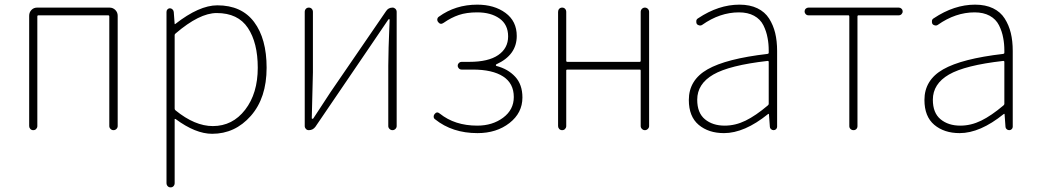

<svg xmlns="http://www.w3.org/2000/svg" viewBox="-20 -560 4466 826"><path d="M105.5 -17.6V-492.2Q105.5 -506.8 115.2 -517.1Q125 -527.3 139.6 -527.3H451.2Q465.8 -527.3 476.1 -517.1Q486.3 -506.8 486.3 -492.2V-17.6Q486.3 -10.7 481 -5.4Q475.6 0 468.3 0Q460.9 0 455.6 -5.4Q450.2 -10.7 450.2 -17.6V-489.3Q450.2 -494.1 445.3 -494.1H145.5Q140.6 -494.1 140.6 -489.3V-17.6Q140.6 -10.7 135.7 -5.4Q130.9 0 123 0Q115.2 0 110.4 -5.4Q105.5 -10.7 105.5 -17.6Z M735.4 -416Q731.4 -413.1 731.4 -409.2V-92.8Q731.4 -87.9 735.4 -85Q818.4 -17.6 895.5 -17.6Q980.5 -17.6 1034.7 -87.9Q1088.9 -158.2 1088.9 -268.6Q1088.9 -376 1046.4 -439.9Q1003.9 -503.9 912.1 -503.9Q837.9 -503.9 735.4 -416ZM696.3 227.5V-508.8Q696.3 -515.6 700.7 -520Q705.1 -524.4 710.9 -524.4Q716.8 -524.4 721.7 -520Q726.6 -515.6 727.5 -508.8L731.4 -457Q731.4 -456.1 732.4 -456.1Q733.4 -456.1 734.4 -457Q836.9 -537.1 915 -537.1Q1019.5 -537.1 1073.2 -465.3Q1127 -393.6 1127 -268.6Q1127 -138.7 1059.1 -61.5Q991.2 15.6 892.6 15.6Q821.3 15.6 735.4 -47.9Q731.4 -49.8 731.4 -45.9V227.5Q731.4 235.4 726.6 240.7Q721.7 246.1 713.9 246.1Q706.1 246.1 701.2 240.7Q696.3 235.4 696.3 227.5Z M1308.6 0Q1300.8 0 1295.9 -5.4Q1291 -10.7 1291 -17.6V-508.8Q1291 -516.6 1295.9 -522Q1300.8 -527.3 1308.6 -527.3Q1316.4 -527.3 1321.3 -522Q1326.2 -516.6 1326.2 -508.8V-249Q1326.2 -224.6 1321.3 -51.8Q1321.3 -48.8 1323.7 -48.8Q1326.2 -48.8 1328.1 -50.8Q1338.9 -67.4 1365.2 -107.4Q1391.6 -147.5 1402.3 -164.1L1640.6 -511.7Q1650.4 -527.3 1668.9 -527.3Q1675.8 -527.3 1681.2 -522Q1686.5 -516.6 1686.5 -508.8V-17.6Q1686.5 -10.7 1681.2 -5.4Q1675.8 0 1668.5 0Q1661.1 0 1655.8 -5.4Q1650.4 -10.7 1650.4 -17.6V-277.3Q1650.4 -335.9 1656.2 -475.6Q1656.2 -477.5 1653.8 -477.5Q1651.4 -477.5 1650.4 -475.6L1574.2 -363.3L1336.9 -14.6Q1326.2 0 1308.6 0Z M2034.2 12.7Q1925.8 12.7 1851.6 -46.9Q1845.7 -50.8 1845.7 -58.6Q1845.7 -64.5 1849.6 -69.3Q1859.4 -82 1872.1 -71.3Q1936.5 -19.5 2033.2 -19.5Q2098.6 -19.5 2144.5 -53.7Q2190.4 -87.9 2190.4 -142.6Q2190.4 -201.2 2144.5 -231Q2098.6 -260.7 2013.7 -260.7H1965.8Q1959 -260.7 1954.1 -265.6Q1949.2 -270.5 1949.2 -277.3Q1949.2 -284.2 1954.1 -289.1Q1959 -293.9 1965.8 -293.9H1999Q2081.1 -293.9 2123.5 -323.2Q2166 -352.5 2166 -403.3Q2166 -454.1 2128.9 -480.5Q2091.8 -506.8 2033.2 -506.8Q1987.3 -506.8 1954.1 -495.6Q1920.9 -484.4 1888.7 -461.9Q1875 -452.1 1865.2 -464.8Q1860.4 -470.7 1861.3 -477.5Q1862.3 -484.4 1868.2 -488.3Q1939.5 -540 2033.2 -540Q2106.4 -540 2154.8 -504.4Q2203.1 -468.8 2203.1 -405.3Q2203.1 -323.2 2115.2 -283.2Q2113.3 -282.2 2113.3 -279.8Q2113.3 -277.3 2115.2 -276.4Q2165 -263.7 2196.3 -230Q2227.5 -196.3 2227.5 -140.6Q2227.5 -74.2 2171.9 -30.8Q2116.2 12.7 2034.2 12.7Z M2380.9 -17.6V-508.8Q2380.9 -516.6 2385.7 -522Q2390.6 -527.3 2398.4 -527.3Q2406.2 -527.3 2411.1 -522Q2416 -516.6 2416 -508.8V-298.8Q2416 -293.9 2420.9 -293.9H2732.4Q2736.3 -293.9 2736.3 -298.8V-508.8Q2736.3 -516.6 2741.7 -522Q2747.1 -527.3 2754.4 -527.3Q2761.7 -527.3 2767.1 -522Q2772.5 -516.6 2772.5 -508.8V-17.6Q2772.5 -10.7 2767.1 -5.4Q2761.7 0 2754.4 0Q2747.1 0 2741.7 -5.4Q2736.3 -10.7 2736.3 -17.6V-256.8Q2736.3 -260.7 2732.4 -260.7H2420.9Q2416 -260.7 2416 -256.8V-17.6Q2416 -10.7 2411.1 -5.4Q2406.2 0 2398.4 0Q2390.6 0 2385.7 -5.4Q2380.9 -10.7 2380.9 -17.6Z M3094.7 12.7Q3028.3 12.7 2985.8 -22.9Q2943.4 -58.6 2943.4 -129.9Q2943.4 -215.8 3023.9 -261.7Q3104.5 -307.6 3282.2 -328.1Q3287.1 -329.1 3287.1 -333Q3287.1 -337.9 3287.1 -342.8Q3287.1 -372.1 3282.2 -396.5Q3277.3 -424.8 3264.2 -451.2Q3251 -477.5 3224.1 -492.2Q3197.3 -506.8 3159.2 -506.8Q3077.1 -506.8 3001 -453.1Q2995.1 -449.2 2988.3 -450.7Q2981.4 -452.1 2977.5 -457Q2974.6 -463.9 2975.6 -470.7Q2976.6 -477.5 2983.4 -481.4Q3071.3 -540 3161.1 -540Q3206.1 -540 3238.3 -524.4Q3270.5 -508.8 3288.6 -480.5Q3306.6 -452.1 3314.9 -418Q3323.2 -383.8 3323.2 -340.8V-14.6Q3323.2 -8.8 3318.8 -4.4Q3314.5 0 3308.1 0Q3301.8 0 3296.9 -4.4Q3292 -8.8 3292 -14.6L3288.1 -68.4Q3288.1 -70.3 3286.6 -70.3Q3285.2 -70.3 3284.2 -69.3Q3182.6 12.7 3094.7 12.7ZM3097.7 -19.5Q3143.6 -19.5 3187.5 -41Q3231.4 -62.5 3283.2 -106.4Q3287.1 -109.4 3287.1 -113.3V-293.9Q3287.1 -297.9 3283.2 -297.9Q3283.2 -297.9 3282.2 -297.9Q3118.2 -279.3 3048.8 -239.3Q2979.5 -199.2 2979.5 -130.9Q2979.5 -74.2 3012.7 -46.9Q3045.9 -19.5 3097.7 -19.5Z M3633.8 -17.6V-489.3Q3633.8 -494.1 3629.9 -494.1H3458Q3451.2 -494.1 3446.3 -499Q3441.4 -503.9 3441.4 -510.7Q3441.4 -517.6 3446.3 -522.5Q3451.2 -527.3 3458 -527.3H3846.7Q3853.5 -527.3 3858.4 -522.5Q3863.3 -517.6 3863.3 -510.7Q3863.3 -503.9 3858.4 -499Q3853.5 -494.1 3846.7 -494.1H3673.8Q3668.9 -494.1 3668.9 -489.3V-17.6Q3668.9 -9.8 3664.1 -4.9Q3659.2 0 3651.9 0Q3644.5 0 3639.2 -4.9Q3633.8 -9.8 3633.8 -17.6Z M4108.4 12.7Q4042 12.7 3999.5 -22.9Q3957 -58.6 3957 -129.9Q3957 -215.8 4037.6 -261.7Q4118.2 -307.6 4295.9 -328.1Q4300.8 -329.1 4300.8 -333Q4300.8 -337.9 4300.8 -342.8Q4300.8 -372.1 4295.9 -396.5Q4291 -424.8 4277.8 -451.2Q4264.6 -477.5 4237.8 -492.2Q4210.9 -506.8 4172.9 -506.8Q4090.8 -506.8 4014.6 -453.1Q4008.8 -449.2 4002 -450.7Q3995.1 -452.1 3991.2 -457Q3988.3 -463.9 3989.3 -470.7Q3990.2 -477.5 3997.1 -481.4Q4085 -540 4174.8 -540Q4219.7 -540 4252 -524.4Q4284.2 -508.8 4302.2 -480.5Q4320.3 -452.1 4328.6 -418Q4336.9 -383.8 4336.9 -340.8V-14.6Q4336.9 -8.8 4332.5 -4.4Q4328.1 0 4321.8 0Q4315.4 0 4310.5 -4.4Q4305.7 -8.8 4305.7 -14.6L4301.8 -68.4Q4301.8 -70.3 4300.3 -70.3Q4298.8 -70.3 4297.9 -69.3Q4196.3 12.7 4108.4 12.7ZM4111.3 -19.5Q4157.2 -19.5 4201.2 -41Q4245.1 -62.5 4296.9 -106.4Q4300.8 -109.4 4300.8 -113.3V-293.9Q4300.8 -297.9 4296.9 -297.9Q4296.9 -297.9 4295.9 -297.9Q4131.8 -279.3 4062.5 -239.3Q3993.2 -199.2 3993.2 -130.9Q3993.2 -74.2 4026.4 -46.9Q4059.6 -19.5 4111.3 -19.5Z"/></svg>

Font: Gen Jyuu Gothic ExtraLight
Style: Regular
Weight: 100
Designer: [Source Han Sans]
Ryoko NISHIZUKA  (kana & ideographs); Paul D. Hunt (Latin, Greek & Cyrillic); Wenlong ZHANG  (bopomofo
Version: Version 1.002.20150607